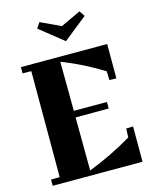

<svg xmlns="http://www.w3.org/2000/svg" viewBox="-129 -964 826 1047"><g transform="rotate(-15 284.0 -440.5)"><path d="M543 -199V0H36V-35L85 -36V-634L36 -635V-670H523V-476L484 -477L482 -527Q371 -596 251 -643L253 -365H440V-328H253L255 -28Q383 -77 502 -148L504 -198ZM176 -850 197 -881 310 -828 423 -881 444 -850 310 -743Z"/></g></svg>

Font: Rakkas
Style: Regular
Weight: 400
Designer: Zeynep Akay
Foundry: Zeynep Akay
Version: Version 2.000